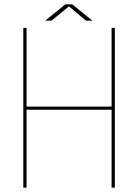

<svg xmlns="http://www.w3.org/2000/svg" viewBox="-20 -866 638 886"><path d="M510 -737.5V0H495V-366.5L502 -359.5H95.5L102.5 -366.5V0H87.5V-737.5H102.5V-367L95.5 -374H502L495 -367V-737.5ZM188.5 -770.5 281.5 -846H313.5L407 -770.5H377L293.5 -840.5H303L217.5 -770.5Z"/></svg>

Font: Epilogue Thin
Style: Regular
Weight: 250
Designer: Tyler Finck
Foundry: Etcetera Type Co
Version: Version 2.111